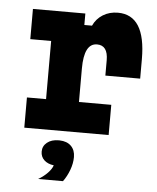

<svg xmlns="http://www.w3.org/2000/svg" viewBox="-60 -689 819 1000"><g transform="rotate(5 350.0 -189.5)"><path d="M73 -620H347V-560H387Q404 -597 438 -618Q472 -639 516 -639Q661 -639 661 -409V-307H479V-387Q479 -465 422 -465Q354 -465 354 -333V-158H523V0H82V-158H182V-462H73ZM177 260Q206 243 226 222Q246 201 252 182Q220 178 201.5 160.5Q183 143 183 116Q183 87 206 68.5Q229 50 266 50Q267 50 268 50Q270 50 271 50Q310 51 331.5 72.5Q353 94 353 130Q353 163 340 198Q327 233 307 260Z"/></g></svg>

Font: Martian Mono ExtraBold
Style: Regular
Weight: 800
Monospace: yes
Designer: Roman Shamin
Foundry: Evil Martians
Version: Version 1.000; ttfautohint (v1.8.4.7-5d5b)